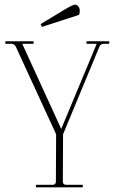

<svg xmlns="http://www.w3.org/2000/svg" viewBox="-20 -808 494 828"><path d="M161 -692 155 -704 254 -764Q294 -788 303 -788Q311 -788 317.5 -781Q324 -774 324 -761Q324 -752 321 -744ZM135 0V-11H207Q221 -11 221 -25L222 -229L49 -605Q43 -619 30 -619H3V-630H125V-619H76L244 -252L397 -619H353V-630H451V-619H427Q413 -619 408 -605L252 -229L251 -25Q251 -11 266 -11H337V0Z"/></svg>

Font: Arapey Thin-Display
Style: Regular
Weight: 100
Designer: Eduardo Rodriguez Tunni
Foundry: Eduardo Rodriguez Tunni
Version: Version 4.000